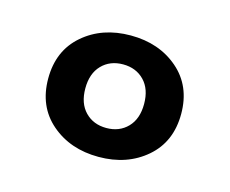

<svg xmlns="http://www.w3.org/2000/svg" viewBox="-51 -865 461 385"><g transform="rotate(15 179.5 -672.0)"><path d="M41 -672Q41 -730 80.5 -764Q120 -798 179 -798Q238 -798 277.5 -764Q317 -730 317 -672Q317 -614 277.5 -580Q238 -546 179 -546Q120 -546 80.5 -580Q41 -614 41 -672ZM240 -672Q240 -703 223 -720.5Q206 -738 179 -738Q152 -738 135 -720.5Q118 -703 118 -672Q118 -641 135 -623.5Q152 -606 179 -606Q206 -606 223 -623.5Q240 -641 240 -672Z"/></g></svg>

Font: Maitree SemiBold
Style: Regular
Weight: 600
Designer: CadsonDemak Team
Foundry: CadsonDemak
Version: Version 1.001